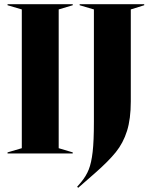

<svg xmlns="http://www.w3.org/2000/svg" viewBox="-20 -732 723 916"><path d="M16 -5 84 -25V-687L16 -707V-712H327V-707L260 -687V-25L327 -5V0H16ZM348 159 367 137Q391 108 403.5 76.5Q416 45 422 -7Q428 -59 428 -150V-687L360 -707V-712H668V-707L604 -687V-248Q604 -165 586 -107.5Q568 -50 532.5 -6Q497 38 433 94L353 164Z"/></svg>

Font: Nyght Serif Bold
Style: Regular
Weight: 700
Designer: Maksym Kobuzan
Version: Version 0.410